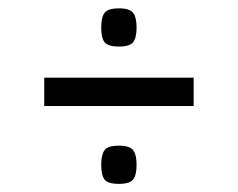

<svg xmlns="http://www.w3.org/2000/svg" viewBox="-20 -532 570 460"><path d="M86 -346H444V-278H86ZM222.5 -137.2Q222.5 -161.2 230.4 -172.1Q238.2 -183 265.2 -183Q290.8 -183 299 -172.1Q307.2 -161.2 307.2 -137.2Q307.2 -112.5 299 -102Q290.8 -91.5 265.2 -91.5Q238.2 -91.5 230.4 -102Q222.5 -112.5 222.5 -137.2ZM222.5 -466.2Q222.5 -490.2 230.4 -501.1Q238.2 -512 265.2 -512Q290.8 -512 299 -501.1Q307.2 -490.2 307.2 -466.2Q307.2 -441.5 299 -431Q290.8 -420.5 265.2 -420.5Q238.2 -420.5 230.4 -431Q222.5 -441.5 222.5 -466.2Z"/></svg>

Font: Changa Light
Style: Regular
Weight: 300
Designer: Eduardo Rodriguez Tunni
Foundry: Eduardo Rodriguez Tunni
Version: Version 3.002; ttfautohint (v1.8.2)